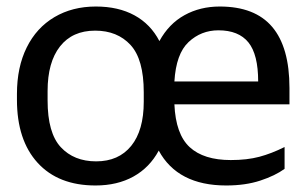

<svg xmlns="http://www.w3.org/2000/svg" viewBox="-20 -534 940 589"><path d="M32 -228V-246Q32 -328 62 -388.5Q92 -449 147 -481.5Q202 -514 274 -514Q343 -514 392.5 -487Q442 -460 469 -408Q498 -461 546 -487.5Q594 -514 654 -514Q762 -514 815 -451.5Q868 -389 868 -264V-214H515Q519 -122 562 -82.5Q605 -43 688 -43Q738 -43 775.5 -53Q813 -63 853 -83V-16Q824 5 778.5 20Q733 35 674 35Q525 35 467 -72Q439 -20 389.5 7.5Q340 35 273 35Q159 35 95.5 -34.5Q32 -104 32 -228ZM515 -284H772Q772 -367 742 -404Q712 -441 650 -441Q597 -441 558.5 -405Q520 -369 515 -284ZM421 -222V-251Q421 -352 380.5 -396Q340 -440 272 -440Q202 -440 164 -391.5Q126 -343 126 -255V-226Q126 -126 166.5 -82.5Q207 -39 275 -39Q344 -39 382.5 -86.5Q421 -134 421 -222Z"/></svg>

Font: LINE Seed Sans KR Regular
Style: Regular
Weight: 400
Designer: LINE VX Design & Sandoll Inc & Dalton Maag Ltd
Foundry: Sandoll Inc.
Version: Version 1.000